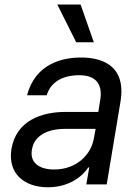

<svg xmlns="http://www.w3.org/2000/svg" viewBox="-20 -803 605 836"><path d="M188.6 12.4C282.7 12.4 340.9 -37.3 364.3 -73.9H368.6L355.8 0H444.6L504.6 -360.1C532.7 -529.8 406.6 -552.6 332.7 -552.6C246.4 -552.6 133.2 -522.7 97.7 -388.1H183.6C198.2 -441.1 247.5 -475.5 324.9 -475.5C399.5 -475.5 427.2 -434.7 416.5 -368.3L408 -315.7H265.3C163.4 -315.7 51.1 -279.5 29.8 -154.5C12.8 -47.9 84.9 12.4 188.6 12.4ZM119 -151.3C128.6 -213.4 188.2 -241.8 261.7 -241.8H396.3L388.1 -197.1C375.4 -128.9 312.5 -65 215.9 -65C150.6 -65 109 -94.5 119 -151.3ZM229.4 -783.4 311.8 -619H388.5L331 -783.4Z"/></svg>

Font: Margiela Sans Text
Style: Italic
Weight: 400
Italic angle: -9.39999°
Designer: Stefan Endress, Andreas Faust
Version: Version 1.100;FEAKit 1.0